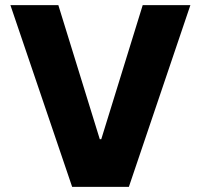

<svg xmlns="http://www.w3.org/2000/svg" viewBox="-20 -727 782 747"><path d="M368.2 -185.5H374L535.2 -707H720.7L481.4 0H260.7L20.5 -707H207Z"/></svg>

Font: Pretendard GOV ExtraBold
Style: Regular
Weight: 800
Designer: Base glyphs from Inter by Rasmus Andersson; Hangeul glyphs from Noto Sans CJK(Source Han Sans) by Jang Soo-young and Kan
Foundry: Kil Hyung-jin
Version: Version 1.309